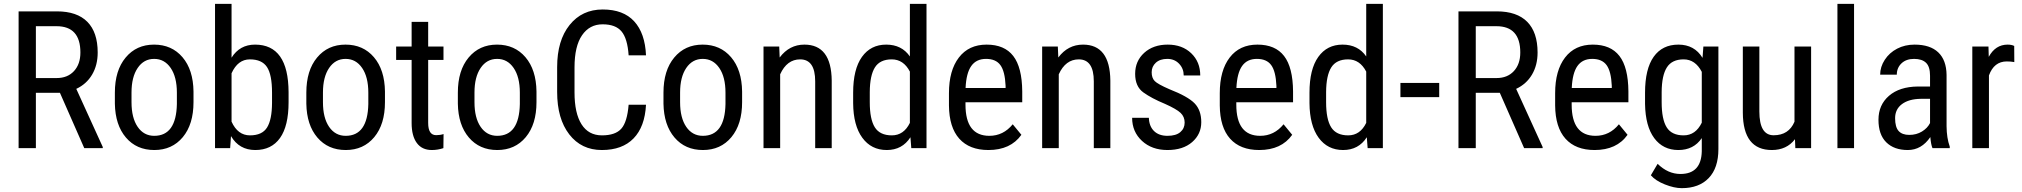

<svg xmlns="http://www.w3.org/2000/svg" viewBox="-20 -770 10512 998"><path d="M166.5 -364.3H274.9Q331.1 -364.3 364.5 -400.4Q397.9 -436.5 397.9 -497.1Q397.9 -633.8 273.9 -633.8H166.5ZM166.5 -287.6V0H76.7V-710.9H275.9Q380.4 -710.9 434.1 -656.5Q487.8 -602.1 487.8 -497.1Q487.8 -431.2 458.7 -382.1Q429.7 -333 376.5 -308.1L514.2 -5.9V0H418L291.5 -287.6Z M663.6 -238.8Q663.6 -157.2 695.6 -110.6Q727.5 -64 781.7 -64Q896 -64 899.4 -229V-288.6Q899.4 -369.6 867.2 -416.7Q835 -463.9 781.2 -463.9Q727.5 -463.9 695.6 -416.7Q663.6 -369.6 663.6 -289.1ZM577.1 -288.6Q577.1 -403.8 633.1 -470.9Q689 -538.1 780.8 -538.1Q872.6 -538.1 928.5 -472.7Q984.4 -407.2 985.8 -294.4V-238.8Q985.8 -124 930.2 -57.1Q874.5 9.8 782.2 9.8Q689.9 9.8 634.5 -55.2Q579.1 -120.1 577.1 -231Z M1394 -288.1Q1394 -381.8 1367.7 -421.6Q1341.3 -461.4 1278.8 -461.4Q1216.3 -461.4 1183.6 -389.2V-137.7Q1215.8 -66.4 1279.3 -66.4Q1342.8 -66.4 1368.2 -107.4Q1393.6 -148.4 1394 -234.9ZM1305.7 -538.1Q1479 -538.1 1480 -291V-238.8Q1480 -115.2 1435.5 -52.7Q1391.1 9.8 1307.1 9.8Q1223.1 9.8 1180.7 -62.5L1176.3 0H1097.7V-750H1183.6V-470.2Q1226.1 -538.1 1305.7 -538.1Z M1658.7 -238.8Q1658.7 -157.2 1690.7 -110.6Q1722.7 -64 1776.9 -64Q1891.1 -64 1894.5 -229V-288.6Q1894.5 -369.6 1862.3 -416.7Q1830.1 -463.9 1776.4 -463.9Q1722.7 -463.9 1690.7 -416.7Q1658.7 -369.6 1658.7 -289.1ZM1572.3 -288.6Q1572.3 -403.8 1628.2 -470.9Q1684.1 -538.1 1775.9 -538.1Q1867.7 -538.1 1923.6 -472.7Q1979.5 -407.2 1981 -294.4V-238.8Q1981 -124 1925.3 -57.1Q1869.6 9.8 1777.3 9.8Q1685.1 9.8 1629.6 -55.2Q1574.2 -120.1 1572.3 -231Z M2205.6 -130.9Q2205.6 -67.4 2247.1 -67.4Q2268.1 -67.4 2285.6 -73.2L2284.7 0Q2255.4 9.8 2224.6 9.8Q2173.3 9.8 2146.5 -26.9Q2119.6 -63.5 2119.6 -130.4V-458.5H2039.1V-528.3H2119.6V-656.2H2205.6V-528.3H2285.2V-458.5H2205.6Z M2446.3 -238.8Q2446.3 -157.2 2478.3 -110.6Q2510.3 -64 2564.5 -64Q2678.7 -64 2682.1 -229V-288.6Q2682.1 -369.6 2649.9 -416.7Q2617.7 -463.9 2564 -463.9Q2510.3 -463.9 2478.3 -416.7Q2446.3 -369.6 2446.3 -289.1ZM2359.9 -288.6Q2359.9 -403.8 2415.8 -470.9Q2471.7 -538.1 2563.5 -538.1Q2655.3 -538.1 2711.2 -472.7Q2767.1 -407.2 2768.6 -294.4V-238.8Q2768.6 -124 2712.9 -57.1Q2657.2 9.8 2564.9 9.8Q2472.7 9.8 2417.2 -55.2Q2361.8 -120.1 2359.9 -231Z M2876 -292V-420.9Q2876 -559.6 2940.7 -640.1Q3005.4 -720.7 3112.8 -720.7Q3220.2 -720.7 3276.6 -658.9Q3333 -597.2 3337.9 -482.4H3247.6Q3241.7 -569.3 3210.9 -606.4Q3180.2 -643.6 3112.3 -643.6Q3044.4 -643.6 3005.4 -586.7Q2966.3 -529.8 2966.3 -419.9V-289.6Q2966.3 -181.6 3002.7 -124Q3039.1 -66.4 3108.9 -66.4Q3178.7 -66.4 3209.5 -101.1Q3240.2 -135.7 3247.6 -225.6H3337.9Q3332 -111.3 3273.4 -50.8Q3214.8 9.8 3108.4 9.8Q3002 9.8 2939 -71.5Q2876 -152.8 2876 -292Z M3515.1 -238.8Q3515.1 -157.2 3547.1 -110.6Q3579.1 -64 3633.3 -64Q3747.6 -64 3751 -229V-288.6Q3751 -369.6 3718.8 -416.7Q3686.5 -463.9 3632.8 -463.9Q3579.1 -463.9 3547.1 -416.7Q3515.1 -369.6 3515.1 -289.1ZM3428.7 -288.6Q3428.7 -403.8 3484.6 -470.9Q3540.5 -538.1 3632.3 -538.1Q3724.1 -538.1 3780 -472.7Q3835.9 -407.2 3837.4 -294.4V-238.8Q3837.4 -124 3781.7 -57.1Q3726.1 9.8 3633.8 9.8Q3541.5 9.8 3486.1 -55.2Q3430.7 -120.1 3428.7 -231Z M4217.3 -347.2Q4217.3 -461.4 4139.2 -461.4Q4070.3 -461.4 4035.2 -383.8V0H3948.7V-528.3H4030.3L4032.7 -471.2Q4083 -538.1 4161.1 -538.1Q4301.3 -538.1 4303.2 -351.1V0H4217.3Z M4501 -238.8Q4501 -149.9 4527.3 -108.2Q4553.7 -66.4 4615.7 -66.4Q4677.7 -66.4 4709.5 -131.3V-397.9Q4676.3 -461.4 4615.2 -461.4Q4554.2 -461.4 4527.8 -419.7Q4501.5 -377.9 4501 -291.5ZM4414.6 -288.1Q4414.6 -410.2 4460.2 -474.1Q4505.9 -538.1 4586.4 -538.1Q4667 -538.1 4709.5 -476.6V-750H4795.9V0H4716.8L4712.4 -56.6Q4669.9 9.8 4589.4 9.8Q4508.8 9.8 4462.2 -54Q4415.5 -117.7 4414.6 -233.9Z M4999 -312.5H5207V-324.2Q5203.6 -399.4 5179.9 -431.6Q5156.2 -463.9 5105.5 -463.9Q5054.7 -463.9 5028.6 -427Q5002.4 -390.1 4999 -312.5ZM5122.6 -64Q5195.3 -64 5244.1 -124L5289.1 -69.3Q5232.9 9.8 5117.7 9.8Q5019 9.8 4966.3 -49.1Q4913.6 -107.9 4912.6 -221.7V-285.6Q4912.6 -403.8 4964.1 -470.9Q5015.6 -538.1 5108.4 -538.1Q5201.2 -538.1 5246.8 -479Q5292.5 -419.9 5293.5 -294.9V-238.3H4998.5V-226.1Q4998.5 -64 5122.6 -64Z M5665.5 -347.2Q5665.5 -461.4 5587.4 -461.4Q5518.6 -461.4 5483.4 -383.8V0H5397V-528.3H5478.5L5481 -471.2Q5531.2 -538.1 5609.4 -538.1Q5749.5 -538.1 5751.5 -351.1V0H5665.5Z M6035.6 -230Q5965.8 -258.8 5923.1 -289.6Q5880.4 -320.3 5880.4 -386.2Q5880.4 -452.6 5927.5 -495.4Q5974.6 -538.1 6049.8 -538.1Q6125 -538.1 6171.9 -493.2Q6218.8 -448.2 6218.8 -377.9H6132.8Q6132.8 -413.6 6108.9 -438.7Q6085 -463.9 6047.4 -463.9Q6009.8 -463.9 5988 -444.1Q5966.3 -424.3 5966.3 -394.5Q5966.3 -364.7 5982.2 -348.6Q5998 -332.5 6058.6 -306.2Q6154.8 -268.6 6189.5 -232.7Q6224.1 -196.8 6224.1 -134.8Q6224.1 -72.8 6176.8 -31.5Q6129.4 9.8 6048.3 9.8Q5967.3 9.8 5916 -37.6Q5864.7 -85 5864.7 -157.7H5951.7Q5953.1 -113.8 5978.5 -88.9Q6003.9 -64 6048.3 -64Q6092.8 -64 6115.2 -83.3Q6137.7 -102.5 6137.7 -132.8Q6137.7 -163.1 6116.7 -183.1Q6095.7 -203.1 6035.6 -230Z M6406.7 -312.5H6614.7V-324.2Q6611.3 -399.4 6587.6 -431.6Q6564 -463.9 6513.2 -463.9Q6462.4 -463.9 6436.3 -427Q6410.2 -390.1 6406.7 -312.5ZM6530.3 -64Q6603 -64 6651.9 -124L6696.8 -69.3Q6640.6 9.8 6525.4 9.8Q6426.8 9.8 6374 -49.1Q6321.3 -107.9 6320.3 -221.7V-285.6Q6320.3 -403.8 6371.8 -470.9Q6423.3 -538.1 6516.1 -538.1Q6608.9 -538.1 6654.5 -479Q6700.2 -419.9 6701.2 -294.9V-238.3H6406.2V-226.1Q6406.2 -64 6530.3 -64Z M6873 -238.8Q6873 -149.9 6899.4 -108.2Q6925.8 -66.4 6987.8 -66.4Q7049.8 -66.4 7081.5 -131.3V-397.9Q7048.3 -461.4 6987.3 -461.4Q6926.3 -461.4 6899.9 -419.7Q6873.5 -377.9 6873 -291.5ZM6786.6 -288.1Q6786.6 -410.2 6832.3 -474.1Q6877.9 -538.1 6958.5 -538.1Q7039.1 -538.1 7081.5 -476.6V-750H7168V0H7088.9L7084.5 -56.6Q7042 9.8 6961.4 9.8Q6880.9 9.8 6834.2 -54Q6787.6 -117.7 6786.6 -233.9Z M7460.9 -265.1H7259.3V-338.9H7460.9Z M7650.9 -364.3H7759.3Q7815.4 -364.3 7848.9 -400.4Q7882.3 -436.5 7882.3 -497.1Q7882.3 -633.8 7758.3 -633.8H7650.9ZM7650.9 -287.6V0H7561V-710.9H7760.3Q7864.7 -710.9 7918.5 -656.5Q7972.2 -602.1 7972.2 -497.1Q7972.2 -431.2 7943.1 -382.1Q7914.1 -333 7860.8 -308.1L7998.5 -5.9V0H7902.3L7775.9 -287.6Z M8149.9 -312.5H8357.9V-324.2Q8354.5 -399.4 8330.8 -431.6Q8307.1 -463.9 8256.3 -463.9Q8205.6 -463.9 8179.4 -427Q8153.3 -390.1 8149.9 -312.5ZM8273.4 -64Q8346.2 -64 8395 -124L8439.9 -69.3Q8383.8 9.8 8268.6 9.8Q8169.9 9.8 8117.2 -49.1Q8064.5 -107.9 8063.5 -221.7V-285.6Q8063.5 -403.8 8115 -470.9Q8166.5 -538.1 8259.3 -538.1Q8352.1 -538.1 8397.7 -479Q8443.4 -419.9 8444.3 -294.9V-238.3H8149.4V-226.1Q8149.4 -64 8273.4 -64Z M8617.2 -238.8Q8617.2 -149.9 8643.3 -108.2Q8669.4 -66.4 8731.4 -66.4Q8793.5 -66.4 8825.7 -132.3V-396.5Q8792 -461.4 8731.4 -461.4Q8670.9 -461.4 8644.3 -419.7Q8617.7 -377.9 8617.2 -291.5ZM8530.8 -288.1Q8530.8 -411.6 8575.7 -474.9Q8620.6 -538.1 8704.1 -538.1Q8787.6 -538.1 8829.6 -469.2L8834 -528.3H8912.1V4.9Q8912.1 103 8861.8 155.5Q8811.5 208 8721.7 208Q8682.6 208 8634 188.7Q8585.4 169.4 8561 141.1L8596.2 81.5Q8649.9 134.3 8714.8 134.3Q8822.8 134.3 8825.7 16.6V-52.2Q8783.7 9.8 8704.1 9.8Q8624.5 9.8 8578.6 -52Q8532.7 -113.8 8530.8 -229.5Z M9189.9 9.8Q9040 9.8 9039.1 -184.1V-528.3H9125V-190.4Q9125 -66.9 9199.2 -66.9Q9277.8 -66.9 9307.6 -137.2V-528.3H9394V0H9312L9310.1 -46.4Q9267.1 9.8 9189.9 9.8Z M9617.2 0H9530.8V-750H9617.2Z M10012.2 -130.4V-256.3H9963.4Q9901.9 -255.4 9866.2 -228.8Q9830.6 -202.1 9830.6 -155.8Q9830.6 -109.4 9848.9 -89.1Q9867.2 -68.8 9904.3 -68.8Q9941.4 -68.8 9970.2 -86.4Q9999 -104 10012.2 -130.4ZM9948.7 -320.3H10012.2V-376.5Q10012.2 -423.8 9991.2 -443.8Q9970.2 -463.9 9929.2 -463.9Q9888.2 -463.9 9863.8 -440.7Q9839.4 -417.5 9839.4 -381.8H9752.9Q9752.9 -422.4 9776.9 -459.2Q9800.8 -496.1 9841.3 -517.1Q9881.8 -538.1 9931.6 -538.1Q10012.7 -538.1 10054.9 -497.8Q10097.2 -457.5 10098.1 -380.4V-113.8Q10098.6 -52.7 10114.7 -7.8V0H10024.9Q10017.1 -17.1 10013.7 -57.6Q9967.8 9.8 9896.5 9.8Q9825.2 9.8 9784.7 -30.3Q9744.1 -70.3 9744.1 -147.5Q9744.1 -224.6 9798.8 -272Q9853.5 -319.3 9948.7 -320.3Z M10411.1 -450.7Q10344.7 -450.7 10318.4 -377.9V0H10231.9V-528.3H10315.9L10317.4 -474.6Q10352.1 -538.1 10415.5 -538.1Q10436 -538.1 10449.7 -531.2L10450.2 -447.3Q10432.1 -450.7 10411.1 -450.7Z"/></svg>

Font: RobotoCondensed-Regular
Style: Regular
Weight: 400
Designer: Google
Version: Version 2.001201; 2014